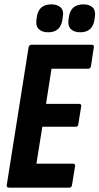

<svg xmlns="http://www.w3.org/2000/svg" viewBox="-20 -860 456 880"><path d="M22 0Q9 0 11 -12L111 -643Q114 -655 124 -655H399Q413 -655 410 -643L397 -557Q395 -545 384 -545H216L191 -384H341Q355 -384 352 -372L339 -291Q338 -279 327 -279H174L147 -110H313Q326 -110 324 -98L310 -12Q308 0 298 0ZM348 -712Q320 -712 305 -726.5Q290 -741 294 -769L296 -784Q305 -840 362 -840Q390 -840 404.5 -826Q419 -812 415 -784L413 -769Q404 -712 348 -712ZM201 -712Q173 -712 158 -726.5Q143 -741 147 -769L149 -784Q158 -840 215 -840Q243 -840 258 -826Q273 -812 268 -784L266 -769Q257 -712 201 -712Z"/></svg>

Font: Sofia Sans Extra Condensed ExtraBold
Style: Italic
Weight: 800
Italic angle: -9°
Designer: Botio Nikoltchev, Ani Petrova
Foundry: lettersoup
Version: Version 4.101; ttfautohint (v1.8.4.7-5d5b)